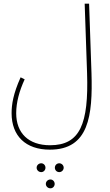

<svg xmlns="http://www.w3.org/2000/svg" viewBox="-20 -734 596 1043"><path d="M43 -119C43 4 119 79 251 79C463 79 484 -106 477 -337L464 -714H440L453 -337C462 -60 415 55 252 55C135 55 68 -11 68 -119C68 -178 85 -240 114 -303L92 -314C52 -225 43 -167 43 -119ZM302 153C288 153 278 164 278 177C278 190 288 201 302 201C315 201 326 190 326 177C326 164 315 153 302 153ZM204 153C190 153 179 164 179 177C179 190 190 201 204 201C217 201 227 190 227 177C227 164 217 153 204 153ZM254 241C240 241 229 252 229 265C229 278 240 289 254 289C267 289 277 278 277 265C277 252 267 241 254 241Z"/></svg>

Font: Noto Sans Arabic UI Cn Th
Style: Regular
Weight: 100
Width: 3
Designer: Monotype Design Team, Nadine Chahine and Nizar Qandah
Foundry: Monotype Imaging Inc.
Version: Version 2.010